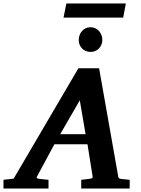

<svg xmlns="http://www.w3.org/2000/svg" viewBox="-73 -1077 808 1097"><path d="M382.8 -503.9 271 -310.1H416ZM391.1 0V-49.8Q398.9 -50.8 407 -51.5Q415 -52.2 421.9 -53.2Q429.7 -54.2 437 -55.2Q446.8 -56.2 452.1 -58.6Q457.5 -61 456.1 -69.8L426.8 -252.9H237.8L139.2 -69.8Q134.3 -62.5 138.2 -59.3Q142.1 -56.2 151.9 -55.2Q159.7 -54.2 168.5 -53.2Q175.8 -52.2 185.1 -51.5Q194.3 -50.8 204.1 -49.8V0H-53.2V-49.8L4.9 -56.2L375 -687H493.2L602.1 -70.8Q603.5 -61 607.2 -58.3Q610.8 -55.7 622.1 -54.2Q628.9 -53.7 636.7 -52.7Q643.6 -51.8 651.6 -51.3Q659.7 -50.8 668 -49.8V0ZM630.9 -976.6H290L306.2 -1057.1H646ZM511.7 -848.1Q511.7 -834.5 506.6 -822Q501.5 -809.6 492.4 -800.3Q483.4 -791 471.2 -785.6Q459 -780.3 444.8 -780.3Q430.2 -780.3 417.7 -785.4Q405.3 -790.5 396.2 -799.6Q387.2 -808.6 382.1 -821Q377 -833.5 377 -848.1Q377 -863.3 381.8 -876.5Q386.7 -889.6 395.5 -899.7Q404.3 -909.7 416.5 -915.5Q428.7 -921.4 443.8 -921.4Q458.5 -921.4 470.9 -915.8Q483.4 -910.2 492.4 -900.1Q501.5 -890.1 506.6 -876.7Q511.7 -863.3 511.7 -848.1Z"/></svg>

Font: Charis SIL APac
Style: Bold Italic
Weight: 700
Italic angle: -11°
Foundry: SIL International
Version: Version 5.000